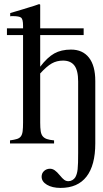

<svg xmlns="http://www.w3.org/2000/svg" viewBox="-20 -703 506 941"><path d="M447 0Q447 107 404 162.5Q361 218 277 218Q236 218 210 202.5Q184 187 184 163Q184 146 196 135Q208 124 225 124Q237 124 248 131.5Q259 139 273 156Q286 172 295 178.5Q304 185 315 185Q326 185 335 179.5Q344 174 349 166Q353 159 356 149.5Q359 140 360.5 126.5Q362 113 362.5 93.5Q363 74 363 45V-304Q363 -358 344.5 -382Q326 -406 289 -406Q258 -406 233.5 -392Q209 -378 177 -343V-102Q177 -76 179.5 -60Q182 -44 189.5 -35Q197 -26 210 -21.5Q223 -17 245 -15V0H29V-15Q51 -18 63.5 -22Q76 -26 82.5 -35Q89 -44 91 -60Q93 -76 93 -102V-531H14V-564H93V-577Q93 -609 83.5 -616.5Q74 -624 42 -624Q39 -624 35.5 -624Q32 -624 30 -623V-639L57 -647Q78 -653 94 -658Q110 -663 123 -667Q136 -671 147.5 -674.5Q159 -678 172 -683L177 -680V-564H390V-531H177V-376Q212 -422 246 -441Q280 -460 328 -460Q385 -460 416 -420.5Q447 -381 447 -306Z"/></svg>

Font: STIXGeneralUnicodeRegular
Style: Regular
Weight: 400
Designer: MicroPress Inc., with final additions and corrections provided by Coen Hoffman, Elsevier (retired)
Version: Version 1.1.0